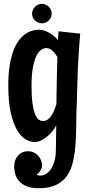

<svg xmlns="http://www.w3.org/2000/svg" viewBox="-20 -725 472 1017"><path d="M404.8 -546.9Q402.3 -518.1 400.1 -487.5Q397.9 -457 396 -426.5Q394 -396 392.8 -366.5Q391.6 -336.9 390.6 -310.5Q388.2 -248 387.2 -188Q384.3 -130.4 384 -74Q383.8 -17.6 380.4 33.4Q377 84.5 367.4 128.2Q357.9 171.9 336.4 203.9Q314.9 235.8 278.6 253.9Q242.2 272 185.1 272Q141.6 272 116 259.5Q90.3 247.1 76.9 229.2Q63.5 211.4 59.3 191.4Q55.2 171.4 55.2 155.8Q55.2 139.2 60.3 124.8Q65.4 110.4 74.7 99.6Q84 88.9 97.4 82.5Q110.8 76.2 127.9 76.2Q146 76.2 159.9 83Q173.8 89.8 183.3 100.8Q192.9 111.8 198 125.5Q203.1 139.2 203.1 152.8Q202.1 160.6 199.2 168.9Q196.3 175.8 190.7 184.3Q185.1 192.9 173.8 201.2Q185.1 205.1 194.8 205.1Q207.5 205.1 221.7 197.5Q235.8 189.9 247.6 173.8Q259.3 157.7 267.1 133.3Q274.9 108.9 275.9 75.2L277.8 -60.1Q258.8 -27.8 239 -10Q219.2 7.8 203.1 16.1Q184.1 25.9 167 27.8Q142.1 27.8 116.7 13.7Q91.3 -0.5 70.8 -35.2Q50.3 -69.8 37.1 -127.7Q23.9 -185.5 23.9 -272.9Q23.9 -330.6 30.8 -374.8Q37.6 -418.9 49.3 -451.7Q61 -484.4 76.9 -506.6Q92.8 -528.8 111.1 -542.5Q129.4 -556.2 149.4 -562Q169.4 -567.9 189 -567.9Q204.1 -566.9 220.2 -561Q234.4 -555.7 252 -544.4Q269.5 -533.2 287.1 -512.2L290 -559.1ZM284.2 -422.9Q272.9 -441.9 258.1 -456.1Q243.2 -470.2 225.1 -470.2Q211.4 -470.2 197.5 -460.7Q183.6 -451.2 172.4 -428Q161.1 -404.8 154.1 -366.2Q147 -327.6 147 -269Q147 -214.8 151.9 -179.2Q156.7 -143.6 165 -122.3Q173.3 -101.1 184.1 -92.5Q194.8 -84 207 -84Q223.1 -84 235.1 -93.8Q247.1 -103.5 255.4 -117.4Q263.7 -131.3 269.3 -146.5Q274.9 -161.6 278.8 -172.9Q279.8 -236.8 280.8 -298.8Q281.7 -360.8 284.2 -422.9ZM253.9 -652.3Q253.9 -642.1 249.8 -632.8Q245.6 -623.5 238.5 -616.5Q231.4 -609.4 221.9 -605.5Q212.4 -601.6 201.7 -601.6Q191.4 -601.6 181.9 -605.5Q172.4 -609.4 165.3 -616.5Q158.2 -623.5 154.1 -632.8Q149.9 -642.1 149.9 -652.3Q149.9 -663.1 154.1 -672.6Q158.2 -682.1 165.3 -689.2Q172.4 -696.3 181.9 -700.4Q191.4 -704.6 201.7 -704.6Q212.4 -704.6 221.9 -700.4Q231.4 -696.3 238.5 -689.2Q245.6 -682.1 249.8 -672.6Q253.9 -663.1 253.9 -652.3Z"/></svg>

Font: Rum Raisin
Style: Regular
Weight: 400
Designer: Astigmatic (AOETI)
Foundry: Astigmatic (AOETI)
Version: Version 1.000